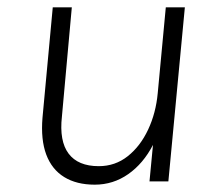

<svg xmlns="http://www.w3.org/2000/svg" viewBox="-20 -495 575 524"><path d="M238.5 9Q189 9 155.2 -11.8Q121.5 -32.5 106.2 -73.2Q91 -114 96 -174L124 -475H176L149 -177Q141.5 -110 167.2 -75.8Q193 -41.5 249.5 -41.5Q294.5 -41.5 328.8 -68.8Q363 -96 384.2 -141.2Q405.5 -186.5 410.5 -241L432.5 -475H484.5L439.5 0H388L397.5 -99.5Q371 -48.5 330 -19.8Q289 9 238.5 9Z"/></svg>

Font: Karla Light
Style: Italic
Weight: 300
Italic angle: -8°
Designer: Jonathan Pinhorn
Version: Version 2.004;gftools[0.9.33]